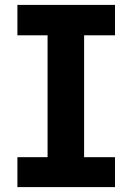

<svg xmlns="http://www.w3.org/2000/svg" viewBox="-20 -763 540 783"><path d="M51 0H449V-122H323V-619H449V-743H51V-619H174V-122H51Z"/></svg>

Font: Noto Sans Mono CJK SC
Style: Bold
Weight: 700
Designer: Ryoko NISHIZUKA 西塚涼子 (kana, bopomofo & ideographs); Paul D. Hunt (Latin, Greek & Cyrillic); Sandoll Communications 산돌커뮤니
Foundry: Adobe
Version: Version 2.004;hotconv 1.0.118;makeotfexe 2.5.65603